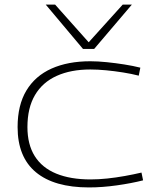

<svg xmlns="http://www.w3.org/2000/svg" viewBox="-20 -810 683 840"><path d="M57 -254Q57 -350 95.5 -414Q134 -478 205.5 -510Q277 -542 375 -542Q408 -542 447 -538Q486 -534 524 -528Q562 -522 594 -514L587 -479Q556 -487 518.5 -493Q481 -499 444 -502.5Q407 -506 375 -506Q290 -506 228 -478Q166 -450 133 -394Q100 -338 100 -254Q100 -178 132 -127Q164 -76 226 -50.5Q288 -25 376 -25Q411 -25 449 -29Q487 -33 526 -40Q565 -47 599 -55L606 -21Q555 -8 491 1Q427 10 369 10Q217 10 137 -56.5Q57 -123 57 -254ZM557 -790 392 -596H343L180 -790H221L368 -625L517 -790Z"/></svg>

Font: Georama Expanded ExtraLight
Style: Regular
Weight: 250
Width: 7
Designer: Jean-Baptiste Levee
Foundry: Production Type
Version: Version 1.001